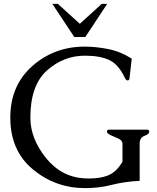

<svg xmlns="http://www.w3.org/2000/svg" viewBox="-20 -944 803 982"><path d="M247.6 -924.3H275.9L388.2 -822.3L500.5 -924.3H528.3L416.5 -754.9H359.9ZM414.1 18.1Q264.2 18.1 148.4 -77.6Q32.7 -173.3 32.7 -342.3Q32.7 -506.8 145.3 -606.2Q257.8 -705.6 414.1 -705.6Q470.2 -705.6 533.4 -693.1Q596.7 -680.7 653.8 -644L642.1 -541.5Q640.1 -532.7 632.3 -532.7H630.9Q625 -533.2 618.2 -546.4Q586.4 -614.3 539.3 -636.7Q492.2 -659.2 414.1 -659.2Q305.2 -659.2 220.2 -583.5Q135.3 -507.8 135.3 -342.3Q135.3 -235.8 214.6 -136.7Q293.9 -37.6 414.1 -31.7Q425.8 -31.2 436.5 -31.2Q492.2 -31.2 530.3 -45.9Q575.7 -63.5 606.4 -117.2V-209Q605.5 -224.1 590.8 -232.4Q577.6 -239.3 552.2 -249.8Q526.9 -260.3 526.9 -270.5Q526.9 -280.8 537.1 -280.8H732.9Q743.2 -280.8 743.2 -270.5Q743.2 -257.8 718.8 -249Q694.3 -240.2 694.3 -209V-19Q619.1 -15.6 549.3 2Q514.2 11.2 480 14.6Q445.8 18.1 414.1 18.1Z"/></svg>

Font: Caudex
Style: Regular
Weight: 400
Version: Version 1.04